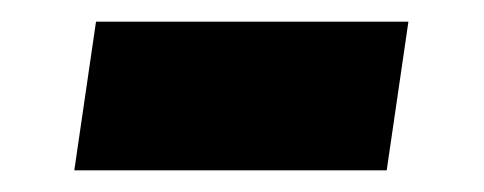

<svg xmlns="http://www.w3.org/2000/svg" viewBox="-20 -345 446 177"><path d="M48.5 -188 68.5 -325H356.5L336.5 -188Z"/></svg>

Font: Public Sans Black
Style: Italic
Weight: 900
Italic angle: -8°
Designer: The Public Sans project authors (U.S. Web Design System). Libre Franklin designed by Pablo Impallari and Rodrigo Fuenzal
Version: Version 1.007; ttfautohint (v1.8.1) -l 8 -r 50 -G 200 -x 14 